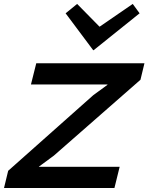

<svg xmlns="http://www.w3.org/2000/svg" viewBox="-30 -948 748 968"><path d="M573.2 -106.9 546.9 0H-9.8L11.2 -86.9L439.9 -467.8L511.2 -520L512.2 -522H126L152.8 -628.9H698.2L678.2 -545.9L241.2 -163.1L166 -107.9L167 -106.9ZM639.2 -928.2 673.8 -880.9 441.9 -694.8H439.9L300.8 -880.9L358.9 -928.2L471.2 -814H473.1Z"/></svg>

Font: Sinkin Sans 500 Medium Italic
Style: Regular
Weight: 500
Italic angle: -112°
Designer: Keith Bates
Foundry: K-Type
Version: Sinkin Sans (version 1.0)  by Keith Bates   •   © 2014   www